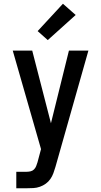

<svg xmlns="http://www.w3.org/2000/svg" viewBox="-20 -790 540 1025"><path d="M67 215V127H123Q133 127 143.5 124.5Q154 122 161.5 114.5Q169 107 173 97Q177 87 180 77Q180 77 180 77Q180 77 180 77L199 6L48 -520H152L252 -132L348 -520H452L276 101Q271 118 265 134.5Q259 151 249 165.5Q239 180 224.5 190.5Q210 201 193 207Q176 213 158.5 214Q141 215 123 215ZM235 -576 181 -624 316 -770 384 -710Z"/></svg>

Font: Zed Sans Semibold
Style: Regular
Weight: 600
Designer: Belleve Invis
Foundry: Belleve Invis
Version: Version 1.0.0; ttfautohint (v1.8.4)